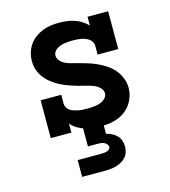

<svg xmlns="http://www.w3.org/2000/svg" viewBox="-111 -617 822 927"><g transform="rotate(-15 300.0 -154.0)"><path d="M335 8Q315 8 295 5.5Q275 3 256 -3Q237 -9 220 -19.5Q203 -30 190 -45V0H87V-189H190V-144Q190 -134 195.5 -124.5Q201 -115 210 -109.5Q219 -104 229.5 -100.5Q240 -97 250.5 -95Q261 -93 271.5 -92.5Q282 -92 293 -92Q303 -92 313.5 -92.5Q324 -93 334.5 -94.5Q345 -96 355 -99Q365 -102 374 -107.5Q383 -113 389.5 -122Q396 -131 396 -141Q396 -156 385.5 -167.5Q375 -179 361.5 -185.5Q348 -192 333.5 -196Q319 -200 304.5 -203.5Q290 -207 275.5 -211Q261 -215 247 -220Q233 -225 219 -230.5Q205 -236 192 -243Q179 -250 166.5 -258.5Q154 -267 143 -277Q132 -287 123 -299Q114 -311 107.5 -324.5Q101 -338 98 -352.5Q95 -367 95 -382Q95 -403 101 -424Q107 -445 119 -462.5Q131 -480 148.5 -493Q166 -506 185.5 -514Q205 -522 226.5 -525Q248 -528 269 -528Q289 -528 308 -525.5Q327 -523 345.5 -517Q364 -511 380.5 -500.5Q397 -490 410 -476V-520H513V-331H410V-376Q410 -386 404.5 -395Q399 -404 390.5 -410Q382 -416 372.5 -419.5Q363 -423 352.5 -425Q342 -427 332 -427.5Q322 -428 311 -428Q301 -428 291 -427.5Q281 -427 271 -425.5Q261 -424 251 -420.5Q241 -417 232.5 -412Q224 -407 218 -398Q212 -389 212 -379Q212 -365 221 -354Q230 -343 242.5 -336.5Q255 -330 268 -326Q281 -322 295 -319H296Q321 -312 345.5 -305Q370 -298 393 -288Q416 -278 438 -264Q460 -250 476.5 -231Q493 -212 503 -188Q513 -164 513 -138Q513 -117 506.5 -96Q500 -75 487.5 -57Q475 -39 457.5 -26Q440 -13 420 -5.5Q400 2 378 5Q356 8 335 8ZM185 220V136H300Q307 136 314.5 135.5Q322 135 329 133Q336 131 342.5 126.5Q349 122 349 114Q349 106 343.5 100Q338 94 331 90.5Q324 87 316 86Q308 85 300 85H250V-92H350V49Q364 52 378 59Q392 66 402.5 76.5Q413 87 418 102Q423 117 423 132Q423 146 418.5 160Q414 174 404.5 184.5Q395 195 382.5 202Q370 209 356.5 213Q343 217 328.5 218.5Q314 220 300 220Z"/></g></svg>

Font: Iosevka HT Extended
Style: Bold
Weight: 700
Width: 7
Monospace: yes
Designer: Belleve Invis
Foundry: Belleve Invis
Version: Version 32.3.0; ttfautohint (v1.8.4)